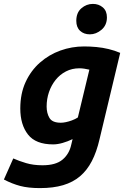

<svg xmlns="http://www.w3.org/2000/svg" viewBox="-61 -776 641 984"><path d="M144 188Q84 188 42.5 177Q1 166 -41 144L7 36Q36 49 73 60Q110 71 157 71Q225 71 259.5 42Q294 13 304 -34L311 -63Q286 -51 260 -43.5Q234 -36 211 -36Q122 -36 82.5 -86.5Q43 -137 43 -220Q43 -296 70 -355Q97 -414 143.5 -455Q190 -496 248.5 -517Q307 -538 370 -538Q401 -538 433 -535Q465 -532 496 -524.5Q527 -517 555 -505L449 -62Q434 3 409.5 50Q385 97 349 127.5Q313 158 262.5 173Q212 188 144 188ZM251 -147Q262 -147 276.5 -150Q291 -153 307.5 -159Q324 -165 338 -174L397 -419Q384 -422 371 -424Q358 -426 346 -426Q308 -426 277 -410Q246 -394 224 -366.5Q202 -339 190 -304Q178 -269 178 -230Q178 -196 192.5 -171.5Q207 -147 251 -147ZM399.6 -600Q369 -600 349.5 -618Q330 -636 330 -669.2Q330 -711 356 -733.5Q382 -756 415 -756Q445.2 -756 466.1 -738Q487 -720 487 -687Q487 -647 459.3 -623.5Q431.6 -600 399.6 -600Z"/></svg>

Font: Ubuntu Sans Mono
Style: Italic
Weight: 400
Italic angle: -13.5°
Monospace: yes
Designer: Dalton Maag Ltd
Foundry: Dalton Maag Ltd
Version: Version 1.006